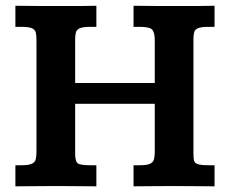

<svg xmlns="http://www.w3.org/2000/svg" viewBox="-20 -656 810 676"><path d="M34.2 0V-74.2H54.7Q81.5 -74.2 92.8 -79.8Q104 -85.4 106.2 -96.4Q108.4 -107.4 108.4 -123V-514.2Q108.4 -530.8 106 -541.3Q103.5 -551.8 92.3 -556.6Q81.1 -561.5 54.7 -561.5H34.2V-635.7Q74.2 -635.3 107.4 -635Q140.6 -634.8 170.9 -634.8Q198.2 -634.8 223.9 -634.8Q249.5 -634.8 273.4 -635Q297.4 -635.3 319.3 -635.7V-561.5H297.9Q272.5 -561.5 261.2 -556.6Q250 -551.8 247.3 -542.2Q244.6 -532.7 244.6 -519V-363.8H524.9V-513.7Q524.9 -540.5 516.4 -551Q507.8 -561.5 471.2 -561.5H450.2V-635.7Q491.2 -635.3 522.9 -635Q554.7 -634.8 584 -634.8Q610.8 -634.8 637 -634.8Q663.1 -634.8 688 -635Q712.9 -635.3 735.4 -635.7V-561.5H714.4Q689 -561.5 677.7 -556.9Q666.5 -552.2 663.8 -543Q661.1 -533.7 661.1 -520V-117.2Q661.1 -101.1 662.8 -91.8Q664.6 -82.5 675.5 -78.4Q686.5 -74.2 714.4 -74.2H735.4V0Q700.7 0 667.7 -0.5Q634.8 -1 587.9 -1Q545.4 -1 513.7 -0.5Q481.9 0 450.2 0V-74.2H471.2Q498 -74.2 509 -79.8Q520 -85.4 522.5 -96.4Q524.9 -107.4 524.9 -123.5V-290.5H244.6V-115.7Q244.6 -88.9 252.9 -81.5Q261.2 -74.2 297.9 -74.2H319.3V0Q286.1 0 255.1 -0.5Q224.1 -1 179.2 -1Q134.3 -1 101.1 -0.5Q67.9 0 34.2 0Z"/></svg>

Font: Kameron SemiBold
Style: Regular
Weight: 600
Designer: Vernon Adams
Foundry: Vernon Adams
Version: Version 1.100